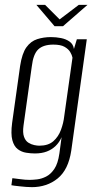

<svg xmlns="http://www.w3.org/2000/svg" viewBox="-20 -655 393 792"><path d="M112 117Q101 117 87.5 116Q74 115 61 113.5Q48 112 39 111Q30 110 27 109L31 80Q42 81 63 84Q84 87 102 87Q114 87 132.5 85Q151 83 170 73.5Q189 64 204 42Q219 20 225 -22L234 -89Q225 -68 209.5 -53Q194 -38 173 -30Q152 -22 124 -22Q107 -22 88 -25Q69 -28 53.5 -39.5Q38 -51 31 -76.5Q24 -102 30 -148L63 -383Q71 -435 89 -460Q107 -485 133.5 -493.5Q160 -502 190 -502Q211 -502 231.5 -498Q252 -494 267 -483.5Q282 -473 285 -453L297 -493H338L274 -34Q268 6 254 34.5Q240 63 218 81Q196 99 169 108Q142 117 112 117ZM142 -54Q179 -54 200 -72.5Q221 -91 231.5 -119.5Q242 -148 245 -176L279 -417Q277 -428 269.5 -440.5Q262 -453 246 -462Q230 -471 200 -471Q159 -471 138 -451.5Q117 -432 111 -380L77 -137Q73 -108 79 -91Q85 -74 97 -66.5Q109 -59 121.5 -56.5Q134 -54 142 -54ZM205 -547 130 -635H166L226 -575L305 -635H341L240 -547Z"/></svg>

Font: Alumni Sans Thin Light
Style: Italic
Weight: 300
Italic angle: -8°
Version: Version 1.016